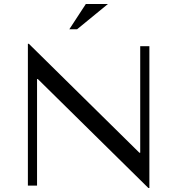

<svg xmlns="http://www.w3.org/2000/svg" viewBox="-20 -932 890 964"><path d="M684 -700H730V12H725L170 -535H166V0H120V-712H125L680 -165H684ZM328 -785 411 -912H522L367 -785Z"/></svg>

Font: Tenor Sans
Style: Regular
Weight: 400
Designer: Denis Masharov
Foundry: Denis Masharov
Version: Version 1.1